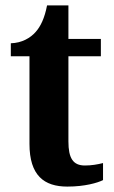

<svg xmlns="http://www.w3.org/2000/svg" viewBox="-20 -680 420 710"><path d="M229 10C294 10 341 -4 361 -14V-77C341 -72 319 -68 294 -68C250 -68 233 -95 233 -157V-472H353V-536H233V-660H154C145 -613 130 -582 112 -562C93 -540 61 -521 20 -520V-472H89V-148C89 -31 143 10 229 10Z"/></svg>

Font: Noto Serif Tamil SemiCondensed
Style: Bold
Weight: 700
Width: 4
Designer: Indian Type Foundry, Tom Grace, and the Monotype Design Team
Foundry: Monotype Imaging Inc.
Version: Version 2.004